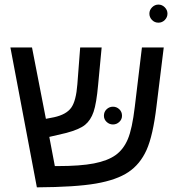

<svg xmlns="http://www.w3.org/2000/svg" viewBox="-20 -804 770 829"><path d="M326.2 -599.1H418.9L403.8 -439Q396.5 -357.4 384 -321Q371.6 -284.7 347.2 -264.9Q322.8 -245.1 266.1 -230L192.9 -212.9L216.8 -86.9H228.5Q326.7 -86.9 385.7 -98.4Q444.8 -109.9 479 -134.3Q513.2 -158.7 532 -203.4Q550.8 -248 562 -342.8L592.8 -599.1H687L655.8 -346.2Q640.6 -218.3 612.8 -156.5Q585 -94.7 534.2 -60.8Q483.4 -26.9 394.3 -11.5Q305.2 3.9 139.2 4.9L24.9 -599.1H118.2L178.2 -291L213.9 -297.9Q266.6 -309.6 287.6 -339.1Q308.6 -368.7 314 -439.9ZM625 -745.1Q625 -760.7 636.7 -772.5Q648.4 -784.2 664.1 -784.2Q679.7 -784.2 691.4 -772.5Q703.1 -760.7 703.1 -745.1Q703.1 -729.5 691.7 -717.8Q680.2 -706.1 664.1 -706.1Q647.5 -706.1 636.2 -717.8Q625 -729.5 625 -745.1ZM428.7 -304.2Q428.7 -321.3 440.4 -332.3Q452.1 -343.3 467.8 -343.3Q483.4 -343.3 495.1 -332.3Q506.8 -321.3 506.8 -304.2Q506.8 -288.6 495.1 -277.6Q483.4 -266.6 467.8 -266.6Q452.1 -266.6 440.4 -277.6Q428.7 -288.6 428.7 -304.2Z"/></svg>

Font: Liberation Sans
Style: Regular
Weight: 400
Designer: Steve Matteson
Foundry: Ascender Corporation
Version: Version 2.00.1